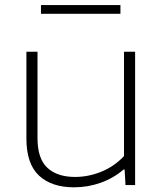

<svg xmlns="http://www.w3.org/2000/svg" viewBox="-20 -750 663 778"><path d="M87 -188.5V-540.5H132V-190Q132 -107 172 -70Q212 -33 284 -33Q338 -33 390.5 -54.2Q443 -75.5 482.5 -117.5V-540.5H527.5V0H488.5L485 -63H480.5Q440 -28 388.2 -9.5Q336.5 9 280 9Q189 9 138 -38.5Q87 -86 87 -188.5ZM146 -694V-729.5H468V-694Z"/></svg>

Font: Encode Sans Expanded ExtraLight
Style: Regular
Weight: 275
Width: 7
Designer: Multiple Designers
Foundry: Impallari Type
Version: Version 2.000